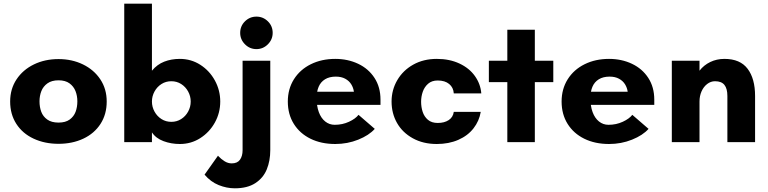

<svg xmlns="http://www.w3.org/2000/svg" viewBox="-20 -770 4160 1040"><path d="M35 -220Q35 -288 69.5 -340Q104 -392 163.5 -421Q223 -450 297 -450Q370 -450 429.5 -421Q489 -392 523.5 -340Q558 -288 558 -220Q558 -151 524.5 -99Q491 -47 431.5 -19Q372 9 297 9Q222 9 162 -19Q102 -47 68.5 -99Q35 -151 35 -220ZM399 -221Q399 -251 389 -276.5Q379 -302 356.5 -318.5Q334 -335 297 -335Q260 -335 237 -318.5Q214 -302 204 -276.5Q194 -251 194 -221Q194 -190 203.5 -164.5Q213 -139 236 -122.5Q259 -106 297 -106Q335 -106 357.5 -122.5Q380 -139 389.5 -164.5Q399 -190 399 -221Z M803 -53V0H653V-750H803V-387Q831 -421 869.5 -436Q908 -451 954 -451Q1015.1 -451 1065.1 -419Q1115 -387 1144 -334Q1173 -281 1173 -220Q1173 -159 1144 -106.5Q1115 -54 1065.1 -22Q1015.1 10 954 10Q907 10 865.5 -5.5Q824 -21 803 -53ZM1013 -220Q1013 -249 999 -274.5Q985 -300 961.2 -315Q937.5 -330 908 -330Q878.5 -330 854.8 -315Q831 -300 817 -274.5Q803 -248.9 803 -220Q803 -191 817 -165.5Q831 -140 854.8 -125Q878.5 -110 908 -110Q937.5 -110 961.2 -125Q985 -140 999 -165.5Q1013 -191.1 1013 -220Z M1088 176 1161 73 1162 75Q1178 92 1196.5 103.5Q1215 115 1235 115Q1266 115 1280 95Q1294 75 1294 44V-441H1444V43Q1444 101 1425 147.5Q1406 194 1363 222Q1320 250 1252 250Q1208 250 1164.5 232.5Q1121 215 1088 176ZM1281 -592Q1281 -629 1307 -654.5Q1333 -680 1369 -680Q1405 -680 1431 -654.5Q1457 -629 1457 -592Q1457 -556 1431 -530Q1405 -504 1369 -504Q1333 -504 1307 -530Q1281 -556 1281 -592Z M1539 -220Q1539 -288 1572 -340.5Q1605 -393 1663.5 -422Q1722 -451 1796 -451Q1864 -451 1920 -424.5Q1976 -398 2008.5 -348Q2041 -298 2041 -230V-202H1668V-273H1897Q1894 -295 1882.5 -313.5Q1871 -332 1850 -343.5Q1829 -355 1799 -355Q1764 -355 1740.5 -340.5Q1717 -326 1706 -300Q1695 -274 1695 -239Q1695 -195 1707 -162.5Q1719 -130 1741.5 -112Q1764 -94 1793 -94Q1835 -94 1870.5 -110.5Q1906 -127 1922 -148L2010 -72Q1979 -37 1920.5 -13.5Q1862 10 1796 10Q1720 10 1662 -18.5Q1604 -47 1571.5 -99Q1539 -151 1539 -220Z M2101 -220Q2101 -283 2132 -336Q2163 -389 2218.5 -420Q2274 -451 2346 -451Q2415 -451 2468.5 -426Q2522 -401 2552.5 -358Q2583 -315 2587 -264H2438Q2436 -296 2413 -315Q2390 -334 2351 -334Q2319 -334 2299 -316.5Q2279 -299 2270 -273Q2261 -247 2261 -219Q2261 -190 2269.5 -164Q2278 -138 2298 -121Q2318 -104 2351 -104Q2387 -104 2410.5 -119.5Q2434 -135 2438 -164H2584Q2576 -115 2545 -75Q2514 -35 2462.5 -12.5Q2411 10 2346 10Q2272 10 2216 -21Q2160 -52 2130.5 -104Q2101 -156 2101 -220Z M2728 -325H2628V-441H2728V-609H2877V-441H2977V-325H2877V0H2728Z M3022 -220Q3022 -288 3055 -340.5Q3088 -393 3146.5 -422Q3205 -451 3279 -451Q3347 -451 3403 -424.5Q3459 -398 3491.5 -348Q3524 -298 3524 -230V-202H3151V-273H3380Q3377 -295 3365.5 -313.5Q3354 -332 3333 -343.5Q3312 -355 3282 -355Q3247 -355 3223.5 -340.5Q3200 -326 3189 -300Q3178 -274 3178 -239Q3178 -195 3190 -162.5Q3202 -130 3224.5 -112Q3247 -94 3276 -94Q3318 -94 3353.5 -110.5Q3389 -127 3405 -148L3493 -72Q3462 -37 3403.5 -13.5Q3345 10 3279 10Q3203 10 3145 -18.5Q3087 -47 3054.5 -99Q3022 -151 3022 -220Z M3619 -441H3769V-387Q3792 -417 3827 -434Q3862 -451 3904 -451Q3989 -451 4029.5 -397.5Q4070 -344 4070 -250V0H3920V-250Q3920 -290 3904 -310Q3888 -330 3853 -330Q3830 -330 3810.5 -315Q3791 -300 3780 -275Q3769 -250 3769 -220V0H3619Z"/></svg>

Font: Teachers[wght]
Style: Regular
Weight: 400
Designer: Alfredo Marco Pradil & Chank Diesel
Version: Version 1.000;Glyphs 3.1.2 (3151)